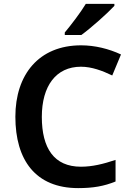

<svg xmlns="http://www.w3.org/2000/svg" viewBox="-20 -957 675 987"><path d="M568 -927V-937H421C394 -892 344 -827 313 -790V-777H398C448 -813 534 -890 568 -927ZM396 -614C452 -614 507 -593 557 -569L602 -677C540 -706 468 -724 397 -724C179 -724 59 -573 59 -357C59 -135 162 10 382 10C459 10 515 0 574 -24V-135C511 -114 455 -100 396 -100C258 -100 195 -195 195 -356C195 -515 268 -614 396 -614Z"/></svg>

Font: Noto Sans Thaana SemiBold
Style: Regular
Weight: 600
Designer: David Williams
Foundry: Google Inc.
Version: Version 3.001